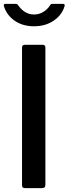

<svg xmlns="http://www.w3.org/2000/svg" viewBox="-26 -974 355 994"><path d="M196 -742Q209 -742 209 -727V-19Q209 -8 204.5 -4Q200 0 188 0H106Q96 0 92 -3.5Q88 -7 88 -16V-727Q88 -742 102 -742ZM308 -941Q295 -897 252.5 -867.5Q210 -838 150 -838Q91 -838 49.5 -867Q8 -896 -6 -943V-947Q-6 -954 1 -954H53Q60 -954 63 -952Q66 -950 70 -944Q103 -899 150 -899Q177 -899 198.5 -912.5Q220 -926 232 -945Q236 -951 238.5 -952.5Q241 -954 246 -954H298Q306 -954 308 -951Q310 -948 308 -941Z"/></svg>

Font: Libre Franklin Medium
Style: Regular
Weight: 500
Designer: Pablo Impallari, Rodrigo Fuenzalida
Foundry: Impallari Type
Version: Version 1.002; ttfautohint (v1.5)